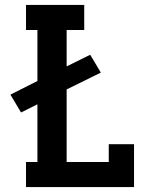

<svg xmlns="http://www.w3.org/2000/svg" viewBox="-20 -755 640 775"><path d="M85 0V-101H131V-334L65 -301L22 -373L131 -428V-634H85V-735H320V-634H249V-487L344 -534L387 -462L249 -394V-101H419V-173H521V0Z"/></svg>

Font: Iosevka Curly Slab Extended
Style: Bold
Weight: 700
Width: 7
Monospace: yes
Designer: Belleve Invis
Foundry: Belleve Invis
Version: Version 11.1.0; ttfautohint (v1.8.3)